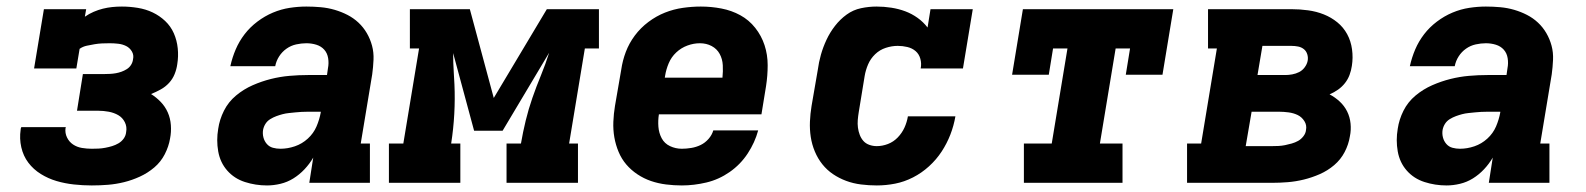

<svg xmlns="http://www.w3.org/2000/svg" viewBox="-20 -558 4840 586"><path d="M260 8Q233 8 205.5 5Q178 2 152.5 -5.5Q127 -13 104.5 -27Q82 -41 66.5 -61.5Q51 -82 45 -108.5Q39 -135 43 -162Q43 -164 43.5 -166Q44 -168 45 -170H181Q181 -169 180.5 -168.5Q180 -168 180 -167Q178 -152 184.5 -138.5Q191 -125 203 -117Q215 -109 230 -106.5Q245 -104 260 -104Q271 -104 281 -104.5Q291 -105 301.5 -107Q312 -109 322 -112Q332 -115 341.5 -120.5Q351 -126 357.5 -135Q364 -144 365 -155Q368 -171 361 -185Q354 -199 341 -206.5Q328 -214 312 -217Q296 -220 280 -220H215L233 -332H299Q307 -332 316 -332.5Q325 -333 333.5 -334.5Q342 -336 350.5 -339Q359 -342 367 -347Q375 -352 380 -360Q385 -368 386 -377Q389 -390 382.5 -401Q376 -412 365 -417.5Q354 -423 341 -424.5Q328 -426 315 -426Q303 -426 291.5 -425.5Q280 -425 268.5 -423Q257 -421 245 -418.5Q233 -416 223 -409L213 -349H84L114 -530H243L239 -507Q252 -516 266 -522Q280 -528 294 -531.5Q308 -535 322.5 -536.5Q337 -538 352 -538Q376 -538 400.5 -534Q425 -530 446 -520Q467 -510 484 -494Q501 -478 510.5 -456.5Q520 -435 522.5 -410.5Q525 -386 521 -362Q519 -347 513 -332Q507 -317 496 -305Q485 -293 470.5 -285Q456 -277 441 -271Q457 -261 470.5 -247Q484 -233 492 -215Q500 -197 501.5 -176Q503 -155 499 -135Q495 -111 483 -87.5Q471 -64 451 -47Q431 -30 407 -19Q383 -8 358.5 -2Q334 4 309.5 6Q285 8 260 8Z M795 8Q760 8 727.5 -2.5Q695 -13 673.5 -37.5Q652 -62 646 -96Q640 -130 646 -165Q650 -193 663.5 -220Q677 -247 700.5 -266.5Q724 -286 751.5 -298Q779 -310 807 -317Q835 -324 863.5 -326.5Q892 -329 920 -329H978L981 -350Q984 -365 981.5 -380.5Q979 -396 969.5 -406.5Q960 -417 945.5 -421.5Q931 -426 915 -426Q900 -426 884 -422.5Q868 -419 854.5 -409.5Q841 -400 832 -386Q823 -372 820 -356H683Q689 -383 699.5 -407.5Q710 -432 726.5 -453.5Q743 -475 765.5 -492Q788 -509 813 -519.5Q838 -530 864 -534Q890 -538 915 -538Q937 -538 959 -536Q981 -534 1001.5 -528Q1022 -522 1040.5 -512.5Q1059 -503 1074 -489Q1089 -475 1099.5 -457Q1110 -439 1115.5 -418.5Q1121 -398 1120 -375.5Q1119 -353 1116 -331L1081 -120H1109V0H924L936 -77Q925 -58 909.5 -41.5Q894 -25 875.5 -13.5Q857 -2 836 3Q815 8 795 8ZM836 -104Q858 -104 880 -111.5Q902 -119 919.5 -135Q937 -151 946 -172Q955 -193 959 -215V-217H920Q910 -217 900.5 -216.5Q891 -216 881.5 -215Q872 -214 862 -213Q852 -212 842.5 -209.5Q833 -207 823.5 -203.5Q814 -200 805 -194.5Q796 -189 790.5 -180.5Q785 -172 783 -162Q781 -150 784 -138.5Q787 -127 794.5 -118.5Q802 -110 813 -107Q824 -104 836 -104Z M1167 0V-120H1211L1259 -410H1231V-530H1414L1487 -259L1649 -530H1808V-410H1765L1717 -120H1744V0H1526V-120H1570Q1576 -155 1584.5 -190Q1593 -225 1605 -259.5Q1617 -294 1631 -328Q1645 -362 1656 -397L1514 -159H1427L1363 -396Q1363 -381 1363.5 -366Q1364 -351 1365 -336L1367 -300Q1369 -256 1366.5 -210.5Q1364 -165 1357 -120H1385V0Z M2061 8Q2037 8 2013 5Q1989 2 1967 -5.5Q1945 -13 1925.5 -26Q1906 -39 1891.5 -56Q1877 -73 1868 -94.5Q1859 -116 1855 -139Q1851 -162 1852 -186.5Q1853 -211 1857 -235L1876 -345Q1880 -373 1890 -399.5Q1900 -426 1917.5 -449.5Q1935 -473 1959 -491Q1983 -509 2009.5 -519.5Q2036 -530 2064 -534Q2092 -538 2119 -538Q2151 -538 2182 -532Q2213 -526 2239.5 -511.5Q2266 -497 2285 -473Q2304 -449 2313.5 -420Q2323 -391 2323 -359Q2323 -327 2318 -295L2304 -209H1991Q1988 -190 1989.5 -171Q1991 -152 1999.5 -136Q2008 -120 2025 -112Q2042 -104 2061 -104Q2075 -104 2090 -106.5Q2105 -109 2118.5 -115.5Q2132 -122 2142.5 -134Q2153 -146 2157 -160H2294Q2284 -123 2262 -89.5Q2240 -56 2207 -33Q2174 -10 2136 -1Q2098 8 2061 8ZM2009 -321H2185Q2187 -340 2186 -359Q2185 -378 2176.5 -393.5Q2168 -409 2152 -417.5Q2136 -426 2116 -426Q2097 -426 2078 -419Q2059 -412 2044 -398Q2029 -384 2021 -365Q2013 -346 2010 -327Z M2656 8Q2632 8 2608 5Q2584 2 2562.5 -6Q2541 -14 2522.5 -26.5Q2504 -39 2490 -56.5Q2476 -74 2467 -95.5Q2458 -117 2454.5 -140Q2451 -163 2452 -187Q2453 -211 2457 -235L2476 -345Q2479 -368 2485.5 -391Q2492 -414 2502.5 -436.5Q2513 -459 2528.5 -479Q2544 -499 2564 -513.5Q2584 -528 2608 -533Q2632 -538 2655 -538Q2678 -538 2700.5 -534.5Q2723 -531 2743 -523.5Q2763 -516 2780.5 -503.5Q2798 -491 2811 -474L2820 -530H2949L2919 -349H2790Q2793 -364 2789 -378.5Q2785 -393 2774.5 -402Q2764 -411 2749.5 -414.5Q2735 -418 2720 -418Q2702 -418 2683.5 -412Q2665 -406 2651 -392.5Q2637 -379 2629.5 -361.5Q2622 -344 2619 -326L2601 -216Q2599 -204 2598 -192Q2597 -180 2598.5 -168.5Q2600 -157 2604 -146.5Q2608 -136 2615 -128Q2622 -120 2633 -116Q2644 -112 2656 -112Q2673 -112 2690 -118.5Q2707 -125 2720 -138.5Q2733 -152 2740.5 -168.5Q2748 -185 2751 -203H2896Q2891 -174 2880.5 -147Q2870 -120 2854 -95.5Q2838 -71 2815.5 -50.5Q2793 -30 2766.5 -16.5Q2740 -3 2712 2.5Q2684 8 2656 8Z M3105 0V-120H3190L3238 -410H3194L3181 -330H3069L3102 -530H3561L3528 -330H3416L3429 -410H3385L3337 -120H3406V0Z M3603 0V-120H3646L3694 -410H3667V-530H3921Q3947 -530 3972.5 -526.5Q3998 -523 4020.5 -514Q4043 -505 4061.5 -490Q4080 -475 4091.5 -454Q4103 -433 4106.5 -407.5Q4110 -382 4106 -357Q4104 -343 4099 -329.5Q4094 -316 4085 -304.5Q4076 -293 4064 -284.5Q4052 -276 4038 -270Q4055 -261 4069 -248Q4083 -235 4091.5 -218Q4100 -201 4102 -181Q4104 -161 4100 -142Q4096 -117 4084 -94Q4072 -71 4052 -54Q4032 -37 4008 -26.5Q3984 -16 3959.5 -10Q3935 -4 3910.5 -2Q3886 0 3862 0ZM3818 -329H3903Q3913 -329 3924 -331Q3935 -333 3945 -338Q3955 -343 3962 -352.5Q3969 -362 3971 -372Q3973 -382 3970 -392Q3967 -402 3959.5 -408Q3952 -414 3942 -416Q3932 -418 3921 -418H3833ZM3782 -112H3862Q3872 -112 3882 -112.5Q3892 -113 3902 -115Q3912 -117 3922.5 -120Q3933 -123 3942 -128Q3951 -133 3958 -142Q3965 -151 3966 -161Q3969 -176 3961 -188.5Q3953 -201 3940.5 -207Q3928 -213 3913 -215Q3898 -217 3884 -217H3800Z M4395 8Q4360 8 4327.5 -2.5Q4295 -13 4273.5 -37.5Q4252 -62 4246 -96Q4240 -130 4246 -165Q4250 -193 4263.5 -220Q4277 -247 4300.5 -266.5Q4324 -286 4351.5 -298Q4379 -310 4407 -317Q4435 -324 4463.5 -326.5Q4492 -329 4520 -329H4578L4581 -350Q4584 -365 4581.5 -380.5Q4579 -396 4569.5 -406.5Q4560 -417 4545.5 -421.5Q4531 -426 4515 -426Q4500 -426 4484 -422.5Q4468 -419 4454.5 -409.5Q4441 -400 4432 -386Q4423 -372 4420 -356H4283Q4289 -383 4299.5 -407.5Q4310 -432 4326.5 -453.5Q4343 -475 4365.5 -492Q4388 -509 4413 -519.5Q4438 -530 4464 -534Q4490 -538 4515 -538Q4537 -538 4559 -536Q4581 -534 4601.5 -528Q4622 -522 4640.5 -512.5Q4659 -503 4674 -489Q4689 -475 4699.5 -457Q4710 -439 4715.5 -418.5Q4721 -398 4720 -375.5Q4719 -353 4716 -331L4681 -120H4709V0H4524L4536 -77Q4525 -58 4509.5 -41.5Q4494 -25 4475.5 -13.5Q4457 -2 4436 3Q4415 8 4395 8ZM4436 -104Q4458 -104 4480 -111.5Q4502 -119 4519.5 -135Q4537 -151 4546 -172Q4555 -193 4559 -215V-217H4520Q4510 -217 4500.5 -216.5Q4491 -216 4481.5 -215Q4472 -214 4462 -213Q4452 -212 4442.5 -209.5Q4433 -207 4423.5 -203.5Q4414 -200 4405 -194.5Q4396 -189 4390.5 -180.5Q4385 -172 4383 -162Q4381 -150 4384 -138.5Q4387 -127 4394.5 -118.5Q4402 -110 4413 -107Q4424 -104 4436 -104Z"/></svg>

Font: Iosevka Slab HvExObl
Style: Regular
Weight: 900
Width: 7
Italic angle: -9°
Monospace: yes
Designer: Belleve Invis
Foundry: Belleve Invis
Version: Version 11.1.1; ttfautohint (v1.8.3)